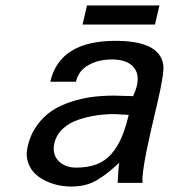

<svg xmlns="http://www.w3.org/2000/svg" viewBox="-20 -662 612 695"><path d="M541 -573.2H278.8L294.9 -642.1H557.1ZM384.8 -446.8Q337.4 -446.8 300.8 -426.8Q264.2 -406.7 254.9 -366.2H162.1Q195.8 -514.2 397.9 -514.2Q556.2 -514.2 570.8 -429.2Q575.7 -399.9 549.8 -290L524.9 -183.1Q491.7 -36.6 496.1 0H405.8Q408.7 -61 412.1 -73.2Q388.2 -51.3 373 -39.1Q357.9 -26.9 335.7 -12.9Q313.5 1 289.8 7.1Q266.1 13.2 237.8 13.2Q203.1 13.2 171.6 3.2Q140.1 -6.8 116.7 -24.7Q93.3 -42.5 82.8 -70.6Q72.3 -98.6 80.1 -131.8Q89.8 -174.8 113.8 -208Q137.7 -241.2 168.2 -261.2Q198.7 -281.2 238.3 -293.9Q277.8 -306.6 315.2 -311.3Q352.5 -315.9 394 -315.9Q401.4 -315.9 428.2 -314.9Q455.1 -314 461.9 -314Q471.2 -334.5 475.1 -350.1Q485.8 -396 461.4 -421.4Q437 -446.8 384.8 -446.8ZM176.8 -144Q168 -105 191.2 -80.1Q214.4 -55.2 255.9 -55.2Q298.8 -55.2 330.6 -67.6Q362.3 -80.1 384.3 -106Q406.2 -131.8 420.4 -165.3Q434.6 -198.7 445.8 -246.1Q396 -249 395 -249Q361.3 -249 329.3 -244.4Q297.4 -239.7 264.2 -228.8Q231 -217.8 207.5 -196Q184.1 -174.3 176.8 -144Z"/></svg>

Font: Perun
Style: Italic
Weight: 400
Italic angle: -12°
Foundry: Stefan Peev, Context Ltd
Version: Version 001.000